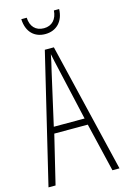

<svg xmlns="http://www.w3.org/2000/svg" viewBox="-135 -964 662 1024"><g transform="rotate(-15 196.0 -452.0)"><path d="M301 -904H272C269 -857 242 -826 197 -826C151 -826 124 -856 122 -904H92C95 -831 138 -794 196 -794C258 -794 299 -837 301 -904ZM353 0H392L221 -714H171L0 0H39L104 -269H289ZM215 -596 281 -305H111L177 -597C185 -631 191 -654 196 -683C202 -654 207 -630 215 -596Z"/></g></svg>

Font: Noto Sans Georgian ExtraCondensed ExtraLight
Style: Regular
Weight: 200
Width: 2
Designer: Monotype Design Team, Akaki Razmadze
Foundry: Google LLC
Version: Version 2.005